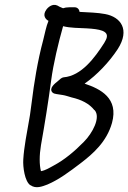

<svg xmlns="http://www.w3.org/2000/svg" viewBox="-20 -716 529 792"><path d="M180 -630C170 -606 165 -577 158 -550C135 -465 120 -370 111 -296C107 -270 105 -246 101 -226C91 -169 79 -109 76 -58C74 -27 82 32 105 48H106C128 64 155 53 176 45C223 25 267 -8 313 -43C364 -82 420 -131 442 -209C470 -311 395 -349 329 -371C379 -406 430 -459 466 -514C517 -594 478 -646 414 -658C383 -664 344 -665 308 -667C307 -678 299 -686 288 -686H277C269 -686 261 -686 253 -685H252L240 -682L226 -688L217 -693C196 -703 177 -685 171 -676C153 -651 170 -635 180 -630ZM370 -262C397 -232 361 -166 326 -131C288 -92 246 -57 203 -34C183 -23 167 -13 149 -10C142 -36 142 -75 149 -117C165 -207 179 -294 191 -384C200 -453 221 -540 240 -607V-608C272 -600 305 -601 338 -599C390 -596 428 -589 420 -560C419 -555 415 -548 410 -539C371 -478 316 -403 242 -397C234 -396 227 -389 217 -380C207 -372 182 -353 195 -336C200 -330 207 -329 213 -328C218 -327 227 -326 239 -324C251 -322 262 -318 276 -314C315 -305 348 -289 369 -262Z"/></svg>

Font: Stray Cat
Style: ExBdCnObl
Weight: 800
Version: Version 1.0